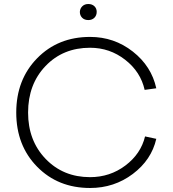

<svg xmlns="http://www.w3.org/2000/svg" viewBox="-20 -912 861 957"><path d="M703 -232 759 -220Q735 -115 642 -45Q549 25 429 25Q269 25 165 -81Q61 -187 61 -351Q61 -515 165 -621.5Q269 -728 429 -728Q549 -728 642 -655Q735 -582 759 -472L701 -464Q681 -554 604 -614Q527 -674 429 -674Q294 -674 207 -583Q120 -492 120 -351Q120 -211 207.5 -120Q295 -29 429 -29Q528 -29 605 -87Q682 -145 703 -232ZM420 -812Q401 -812 389.5 -823.5Q378 -835 378 -853Q379 -870 390.5 -881Q402 -892 420 -892Q439 -892 450.5 -881Q462 -870 462 -853Q462 -835 450.5 -823.5Q439 -812 420 -812Z"/></svg>

Font: Metropolitano Light
Style: Regular
Weight: 300
Designer: Fonts by Alex Slobzheninov & Chris M. Simpson / Changes by Cristiano Sobral
Foundry: Fonts by Alex Slobzheninov & Chris M. Simpson / Changes by Cristiano Sobral
Version: Version 1.00;August 30, 2020;FontCreator 13.0.0.2681 64-bit